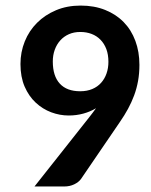

<svg xmlns="http://www.w3.org/2000/svg" viewBox="-20 -676 547 696"><path d="M54.2 0ZM302.7 -250Q309.6 -258.8 315.9 -267.1Q322.3 -275.4 328.1 -283.7Q307.1 -271 282 -264.2Q256.8 -257.3 229 -257.3Q196.8 -257.3 165.5 -269Q134.3 -280.8 109.4 -304Q84.5 -327.1 69.3 -362.1Q54.2 -397 54.2 -443.8Q54.2 -487.3 69.8 -525.9Q85.4 -564.5 114.3 -593.3Q143.1 -622.1 183.1 -638.9Q223.1 -655.8 272.5 -655.8Q321.8 -655.8 361.3 -639.9Q400.9 -624 428.5 -595.7Q456.1 -567.4 470.7 -527.8Q485.4 -488.3 485.4 -440.9Q485.4 -410.2 480.5 -382.8Q475.6 -355.5 466.3 -330.3Q457 -305.2 444.1 -281.5Q431.2 -257.8 415 -234.4L273.4 -26.9Q265.1 -15.6 249 -7.8Q232.9 0 212.4 0H105ZM373 -452.1Q373 -478 365.5 -498Q357.9 -518.1 344.2 -532Q330.6 -545.9 312 -553Q293.5 -560.1 271 -560.1Q248 -560.1 229.7 -552Q211.4 -543.9 198.5 -529.5Q185.5 -515.1 178.5 -495.6Q171.4 -476.1 171.4 -453.1Q171.4 -400.4 196.8 -372.8Q222.2 -345.2 270.5 -345.2Q295.4 -345.2 314.5 -353.3Q333.5 -361.3 346.4 -375.7Q359.4 -390.1 366.2 -409.7Q373 -429.2 373 -452.1Z"/></svg>

Font: Carlito
Style: Bold
Weight: 700
Designer: Lukasz Dziedzic
Foundry: tyPoland Lukasz Dziedzic
Version: Version 1.104